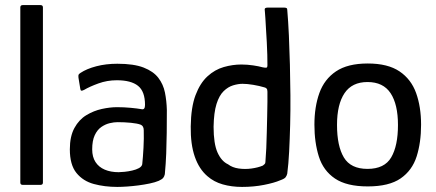

<svg xmlns="http://www.w3.org/2000/svg" viewBox="-20 -728 1716 756"><path d="M60 -9V-699Q60 -708 70 -708H139Q149 -708 149 -699V-9Q149 0 139 0H70Q60 0 60 -9Z M442 8Q392 8 349.5 -3.5Q307 -15 281 -47Q255 -79 255 -140Q255 -191 273 -224Q291 -257 320 -274.5Q349 -292 381 -299Q413 -306 441 -306Q468 -306 494.5 -303.5Q521 -301 538 -298Q551 -295 551 -315Q551 -368 523.5 -390Q496 -412 440 -412Q402 -412 367.5 -399.5Q333 -387 311 -374Q303 -370 300 -371Q297 -372 296 -379L289 -422Q288 -431 289.5 -434Q291 -437 297 -441Q321 -457 359 -467Q397 -477 442 -477Q507 -477 545.5 -462Q584 -447 603.5 -421.5Q623 -396 629.5 -363.5Q636 -331 637 -295Q637 -247 636.5 -205.5Q636 -164 634.5 -124Q633 -84 629 -42Q627 -33 622.5 -27.5Q618 -22 605 -16Q591 -10 569.5 -5.5Q548 -1 525 2Q502 5 480 6.5Q458 8 442 8ZM447 -50Q456 -50 470.5 -51.5Q485 -53 500.5 -56.5Q516 -60 527 -66Q538 -72 540 -81Q543 -109 545 -146Q547 -183 546 -215Q546 -232 534 -237Q521 -242 495.5 -244.5Q470 -247 443 -247Q429 -247 412 -243Q395 -239 379 -228Q363 -217 353 -195.5Q343 -174 343 -140Q343 -110 356 -90Q369 -70 392.5 -60Q416 -50 447 -50Z M731 -230Q732 -306 750 -353.5Q768 -401 797 -427.5Q826 -454 861 -464Q896 -474 930 -474Q954 -474 977 -470.5Q1000 -467 1014 -463Q1024 -461 1028.5 -461.5Q1033 -462 1033 -471Q1033 -488 1032.5 -512Q1032 -536 1030.5 -561.5Q1029 -587 1027.5 -611.5Q1026 -636 1025 -655Q1024 -674 1023 -682Q1021 -693 1024 -695.5Q1027 -698 1033 -698H1100Q1104 -698 1107.5 -696.5Q1111 -695 1111 -690Q1115 -644 1117.5 -588.5Q1120 -533 1121.5 -473.5Q1123 -414 1123.5 -353.5Q1124 -293 1122.5 -236.5Q1121 -180 1118.5 -131Q1116 -82 1111 -44Q1109 -36 1104.5 -30Q1100 -24 1083 -18Q1060 -8 1019.5 0Q979 8 933 8Q892 8 857 -2Q822 -12 797 -34Q764 -62 747 -111Q730 -160 731 -230ZM821 -229Q821 -162 836.5 -127.5Q852 -93 878 -81Q895 -68 920 -64.5Q945 -61 970.5 -64.5Q996 -68 1015 -76Q1019 -79 1022 -82Q1025 -85 1025 -90Q1027 -114 1028.5 -144.5Q1030 -175 1030.5 -207.5Q1031 -240 1032 -270.5Q1033 -301 1033 -326.5Q1033 -352 1033 -367Q1033 -376 1029.5 -379.5Q1026 -383 1021 -384Q1001 -390 977 -394Q953 -398 935 -398Q918 -398 898 -392Q878 -386 860.5 -369Q843 -352 832.5 -318.5Q822 -285 821 -229Z M1428 6Q1345 6 1299 -25Q1253 -56 1235.5 -111.5Q1218 -167 1218 -237Q1218 -307 1237.5 -361.5Q1257 -416 1303 -447Q1349 -478 1428 -478Q1507 -478 1553 -447Q1599 -416 1618.5 -361.5Q1638 -307 1638 -237Q1638 -167 1620.5 -112Q1603 -57 1557.5 -25.5Q1512 6 1428 6ZM1427 -63Q1494 -63 1520.5 -108.5Q1547 -154 1547 -236Q1547 -317 1518 -361Q1489 -405 1427 -405Q1366 -405 1336.5 -361Q1307 -317 1307 -236Q1307 -153 1334 -108Q1361 -63 1427 -63Z"/></svg>

Font: Glory Thin Medium
Style: Regular
Weight: 500
Version: Version 1.011